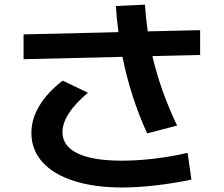

<svg xmlns="http://www.w3.org/2000/svg" viewBox="-20 -788 978 839"><path d="M117.2 -207Q117.2 -268.1 152.3 -326.4Q187.5 -384.8 253.9 -435.5L364.3 -382.8Q309.1 -336.4 281 -293Q252.9 -249.5 252.9 -210.9Q252.9 -149.9 318.8 -117.9Q384.8 -85.9 510.7 -85.9Q580.1 -85.9 654.3 -94.7Q728.5 -103.5 799.8 -120.1L816.4 -2.9Q737.8 13.2 659.7 22.2Q581.5 31.2 513.7 31.2Q392.1 31.2 302.5 2.4Q212.9 -26.4 165 -80.1Q117.2 -133.8 117.2 -207ZM83 -637.7 497.6 -647.5Q489.7 -707.5 486.3 -761.7L613.3 -767.6Q617.7 -705.1 625.5 -650.9L854.5 -656.2V-547.9L646 -543Q680.7 -392.6 753.9 -239.3L623 -205.1Q550.8 -363.3 515.1 -539.6L83 -529.3Z"/></svg>

Font: Pretendard JP
Style: Bold
Weight: 700
Designer: Base glyphs from Inter by Rasmus Andersson; Hangeul glyphs from Noto Sans CJK(Source Han Sans) by Jang Soo-young and Kan
Foundry: Kil Hyung-jin
Version: Version 1.309